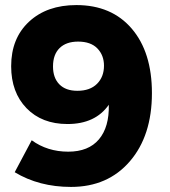

<svg xmlns="http://www.w3.org/2000/svg" viewBox="-20 -729 669 757"><path d="M105 -176Q167 -131 249 -131Q329 -131 370 -179.5Q411 -228 409 -316Q356 -240 246 -240Q145 -240 84.5 -302.5Q24 -365 24 -468Q24 -578 94.5 -643.5Q165 -709 281 -709Q420 -709 499.5 -616Q579 -523 579 -362Q579 -194 492 -93Q405 8 260 8Q134 8 38 -50ZM288 -565Q241 -565 215 -539.5Q189 -514 189 -467Q189 -422 214 -396.5Q239 -371 285 -371Q335 -371 362.5 -398.5Q390 -426 390 -470Q390 -511 364 -538Q338 -565 288 -565Z"/></svg>

Font: Montserrat arm
Style: Bold
Weight: 700
Designer: Julieta Ulanovsky
Foundry: Julieta Ulanovsky
Version: Version 6.000;PS 006.000;hotconv 1.0.88;makeotf.lib2.5.64775